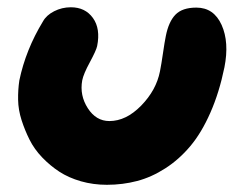

<svg xmlns="http://www.w3.org/2000/svg" viewBox="-20 -518 669 528"><path d="M273.9 -9.8Q236.3 -9.8 202.4 -19.5Q168.5 -29.3 143.1 -45.9Q117.7 -62.5 95.9 -85.2Q74.2 -107.9 61.3 -133.8Q48.3 -159.7 39.3 -187.7Q30.3 -215.8 29.8 -243.4Q29.3 -271 33.2 -296.9Q50.8 -381.3 98.1 -459Q107.4 -476.1 128.9 -487.1Q150.4 -498 174.8 -498Q214.4 -498 235.6 -468.5Q256.8 -439 247.1 -391.1Q244.6 -379.4 227.1 -346.9Q209.5 -314.5 206.1 -296.9Q198.7 -255.9 221.4 -220.5Q244.1 -185.1 280.8 -185.1Q326.7 -185.1 368.2 -227.5Q409.7 -270 419.9 -321.8Q423.8 -341.3 428.2 -371.8Q432.6 -402.3 436 -418.9Q443.8 -458.5 462.6 -477.8Q481.4 -497.1 520 -497.1Q567.9 -497.1 589.4 -449.5Q610.8 -401.9 597.2 -333Q583 -263.7 558.6 -208.3Q534.2 -152.8 503.4 -116.2Q472.7 -79.6 434.8 -55.2Q397 -30.8 357.2 -20.3Q317.4 -9.8 273.9 -9.8Z"/></svg>

Font: Shantell Sans Irregular
Style: Italic
Weight: 800
Italic angle: -11.31°
Designer: Stephen Nixon, Anya Danilova, Shantell Martin
Foundry: Arrow Type
Version: Version 1.006;[9816181b4]